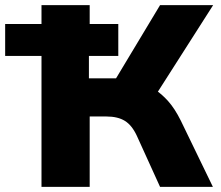

<svg xmlns="http://www.w3.org/2000/svg" viewBox="-23 -725 856 745"><path d="M138 0V-508H-3V-632H138V-705H325V-632H436V-508H322V-421H443L408 -389L598 -705H804L578 -351L531 -399Q554 -392 579 -376.5Q604 -361 629.5 -332.5Q655 -304 678 -258L803 0H598L508 -198Q489 -239 461.5 -256Q434 -273 390 -273H325V0Z"/></svg>

Font: Nunito Sans 10pt Black
Style: Regular
Weight: 900
Designer: Vernon Adams
Foundry: Vernon Adams
Version: Version 3.101;gftools[0.9.27]